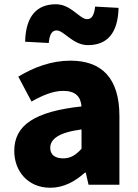

<svg xmlns="http://www.w3.org/2000/svg" viewBox="-20 -868 646 902"><path d="M216 14C279 14 332 -15 379 -57H383L396 0H541V-323C541 -501 458 -583 311 -583C222 -583 141 -553 66 -508L128 -391C185 -423 232 -441 277 -441C335 -441 359 -414 363 -368C141 -344 47 -279 47 -159C47 -64 111 14 216 14ZM277 -124C240 -124 216 -140 216 -173C216 -213 252 -245 363 -260V-169C337 -141 313 -124 277 -124ZM393 -656C482 -656 534 -710 537 -831L427 -837C422 -794 410 -778 389 -778C354 -778 314 -848 243 -848C154 -848 101 -794 98 -672L209 -666C213 -710 226 -725 246 -725C281 -725 322 -656 393 -656Z"/></svg>

Font: Noto Sans CJK KR Black
Style: Regular
Weight: 900
Designer: Ryoko NISHIZUKA (kana & ideographs); Paul D. Hunt (Latin, Greek & Cyrillic); Wenlong ZHANG (bopomofo); Sandoll Communica
Foundry: Adobe Systems Incorporated
Version: Version 1.004;PS 1.004;hotconv 1.0.82;makeotf.lib2.5.63406